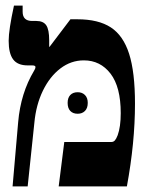

<svg xmlns="http://www.w3.org/2000/svg" viewBox="-20 -667 522 687"><path d="M45 -230Q54 -334 102 -414Q107 -422 107 -427Q107 -433 95 -433H79Q43 -433 27 -454.5Q11 -476 11 -521Q11 -560 30 -647H61V-625Q61 -592 95 -592H110Q135 -592 145.5 -576.5Q156 -561 156 -523V-500L157 -499L232 -598H257Q332 -598 376.5 -569Q421 -540 442 -474.5Q463 -409 463 -296Q463 -157 434 0H190L210 -159H379Q386 -159 391 -164.5Q396 -170 401 -183Q412 -213 412 -262Q412 -356 375.5 -403.5Q339 -451 280 -451Q234 -451 196 -422Q158 -393 133.5 -342.5Q109 -292 103 -228L79 0H25ZM258 -337Q274 -337 284 -327Q294 -317 294 -299Q294 -280 284 -270Q274 -260 258 -260Q241 -260 231.5 -270Q222 -280 222 -299Q222 -317 231.5 -327Q241 -337 258 -337Z"/></svg>

Font: Noto Serif Hebrew CondExtraBold
Style: Regular
Weight: 800
Width: 3
Designer: Monotype Design Team
Foundry: Monotype Imaging Inc.
Version: Version 1.000